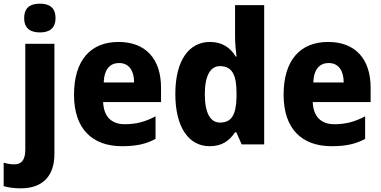

<svg xmlns="http://www.w3.org/2000/svg" viewBox="-71 -788 2081 1048"><path d="M61 -689C61 -632 96 -611 147 -611C197 -611 232 -632 232 -689C232 -747 198 -768 147 -768C95 -768 61 -747 61 -689ZM42 240C171 240 226 163 226 53V-549H67V30C67 90 42 109 7 109C-14 109 -30 106 -51 100V228C-26 236 11 240 42 240Z M576 -559C426 -559 333 -462 333 -271C333 -84 433 10 595 10C673 10 727 -2 778 -30V-153C721 -123 672 -110 610 -110C535 -110 495 -154 492 -231H808V-309C808 -470 721 -559 576 -559ZM579 -444C633 -444 661 -402 661 -338H495C498 -413 532 -444 579 -444Z M1073 10C1142 10 1181 -20 1212 -66H1219L1248 0H1371V-760H1212V-590C1212 -553 1216 -510 1220 -479H1216C1186 -528 1142 -559 1075 -559C961 -559 886 -459 886 -275C886 -92 960 10 1073 10ZM1130 -119C1078 -119 1047 -169 1047 -274C1047 -376 1078 -427 1129 -427C1197 -427 1220 -378 1220 -280V-258C1218 -163 1194 -119 1130 -119Z M1720 -559C1570 -559 1477 -462 1477 -271C1477 -84 1577 10 1739 10C1817 10 1871 -2 1922 -30V-153C1865 -123 1816 -110 1754 -110C1679 -110 1639 -154 1636 -231H1952V-309C1952 -470 1865 -559 1720 -559ZM1723 -444C1777 -444 1805 -402 1805 -338H1639C1642 -413 1676 -444 1723 -444Z"/></svg>

Font: Noto Sans Gurmukhi UI SemiCondensed ExtraBold
Style: Regular
Weight: 800
Width: 4
Designer: Jelle Bosma - Monotype Design Team
Foundry: Monotype Imaging Inc.
Version: Version 2.004